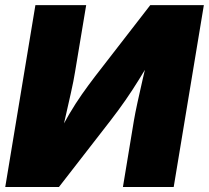

<svg xmlns="http://www.w3.org/2000/svg" viewBox="-20 -748 835 768"><path d="M674.8 0H471.7L515.6 -265.6Q520.5 -294.4 529.8 -337.4Q539.1 -380.4 550.8 -431.2Q562.5 -481.9 574.7 -533.2L598.1 -531.7Q564 -475.1 536.6 -430.9Q509.3 -386.7 482.2 -347.7Q455.1 -308.6 421.9 -265.6L215.8 0H1L121.6 -727.5H324.7L280.3 -460.9Q274.9 -426.8 263.7 -376.7Q252.4 -326.7 240.7 -274.9Q229 -223.1 219.7 -183.6L202.6 -190.9Q231 -247.6 256.6 -291Q282.2 -334.5 307.6 -370.6Q333 -406.7 359.9 -441.9L581.1 -727.5H795.4Z"/></svg>

Font: Inter 16pt Black
Style: Italic
Weight: 900
Italic angle: -9.3988°
Version: Version 4.001;git-66647c0bb